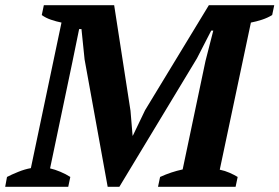

<svg xmlns="http://www.w3.org/2000/svg" viewBox="-44 -720 1077 740"><path d="M864 0H565L573 -38Q595 -48 616 -55Q637 -62 660 -67L748 -485L778 -602H770L715 -495L416 0H371L282 -491L270 -608H261L235 -481L149 -71Q167 -67 188.5 -58Q210 -49 227 -38L219 0H-24L-17 -38Q0 -47 26 -57.5Q52 -68 75 -72L193 -633Q173 -637 152.5 -644Q132 -651 117 -662L125 -700H396L459 -293L467 -197H468L515 -295L761 -700H1013L1005 -662Q987 -651 965.5 -644Q944 -637 923 -633L803 -66Q823 -62 841 -54Q859 -46 872 -38Z"/></svg>

Font: PT Serif
Style: Bold Italic
Weight: 700
Italic angle: -12°
Designer: A.Korolkova, O.Umpeleva, V.Yefimov
Foundry: ParaType Ltd
Version: Version 1.000W OFL